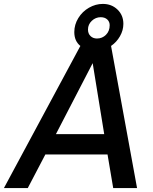

<svg xmlns="http://www.w3.org/2000/svg" viewBox="-59 -962 781 982"><path d="M352 -727Q321 -752 321 -798Q321 -836 341.5 -869.5Q362 -903 396 -922.5Q430 -942 467 -942Q512 -942 542 -913Q572 -884 572 -840Q572 -807 554.5 -776.5Q537 -746 509 -727L642 0H520L491 -172H173L83 0H-39ZM502 -833Q502 -851 489.5 -862.5Q477 -874 456 -874Q430 -874 410.5 -855.5Q391 -837 391 -811Q391 -790 404 -777.5Q417 -765 437 -765Q464 -765 483 -784Q502 -803 502 -833ZM415 -639 227 -276H474Z"/></svg>

Font: Open Sauce One Medium Italic
Style: Regular
Weight: 500
Italic angle: -10°
Designer: Alfredo Marco Pradil
Foundry: Creative Sauce Fz LLC
Version: Version 1.477